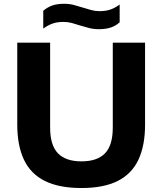

<svg xmlns="http://www.w3.org/2000/svg" viewBox="-20 -960 837 990"><path d="M400 9.5Q284.5 9.5 211.2 -27Q138 -63.5 103.5 -136.5Q69 -209.5 69 -317.5V-740H238.5V-302Q238.5 -211 278.8 -169.5Q319 -128 400 -128Q481.5 -128 521.5 -169.5Q561.5 -211 561.5 -302V-740H728V-317.5Q728 -209.5 693.8 -136.5Q659.5 -63.5 587 -27Q514.5 9.5 400 9.5ZM489.5 -809.5Q462 -809.5 438.2 -815.8Q414.5 -822 391.5 -829Q371 -836 350.2 -841.5Q329.5 -847 307 -847Q275 -847 251 -838.5Q227 -830 203 -812.5V-904.5Q224 -922.5 249.2 -931.5Q274.5 -940.5 310.5 -940.5Q338.5 -940.5 362.2 -934Q386 -927.5 408.5 -920.5Q429.5 -914 450.2 -908.2Q471 -902.5 493 -902.5Q525.5 -902.5 549.2 -910.8Q573 -919 597 -936.5V-845Q576.5 -826.5 551 -818Q525.5 -809.5 489.5 -809.5Z"/></svg>

Font: Encode Sans SemiExpanded
Style: Bold
Weight: 700
Width: 6
Designer: Multiple Designers
Foundry: Impallari Type
Version: Version 3.002